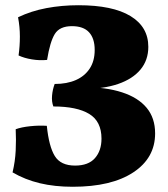

<svg xmlns="http://www.w3.org/2000/svg" viewBox="-20 -705 643 734"><path d="M258 9Q189 9 132.5 -4.5Q76 -18 28 -46Q38 -88 40 -129.5Q42 -171 40 -211Q62 -219 95.5 -222.5Q129 -226 159 -224Q167 -145 189.5 -108.5Q212 -72 267 -72Q318 -72 343 -100.5Q368 -129 368 -175Q368 -241 321 -269.5Q274 -298 184 -298Q177 -316 179 -339.5Q181 -363 189 -384Q236 -384 270 -399Q304 -414 323 -443Q342 -472 342 -514Q342 -558 320.5 -581.5Q299 -605 255 -605Q208 -605 189.5 -575Q171 -545 160 -476Q132 -473 102 -478Q72 -483 51 -493Q56 -529 56 -565.5Q56 -602 49 -639Q99 -663 157.5 -674Q216 -685 280 -685Q411 -685 479 -643.5Q547 -602 547 -526Q547 -475 517 -439Q487 -403 431.5 -384Q376 -365 299 -365V-372Q385 -372 446.5 -352Q508 -332 540.5 -293Q573 -254 573 -195Q573 -101 489.5 -46Q406 9 258 9Z"/></svg>

Font: Vollkorn Black
Style: Regular
Weight: 900
Designer: Friedrich Althausen
Foundry: Friedrich Althausen
Version: Version 5.000